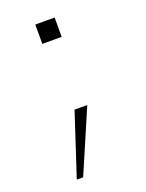

<svg xmlns="http://www.w3.org/2000/svg" viewBox="-122 -599 569 747"><g transform="rotate(-20 162.5 -226.0)"><path d="M64.5 85 149.4 -173.8H202.1L90.8 85ZM119.1 -457V-537.1H199.2V-457Z"/></g></svg>

Font: Gothic A1 Thin
Style: Regular
Weight: 250
Designer: HanYang I&C Co.,Ltd.
Foundry: HanYang I&C Co.,Ltd.
Version: Version 2.50